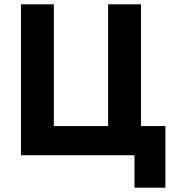

<svg xmlns="http://www.w3.org/2000/svg" viewBox="-20 -718 812 888"><path d="M602 150H745V-135H632V-698H480V-135H229V-698H77V0H602Z"/></svg>

Font: LVC Sans
Style: Bold
Weight: 700
Designer: Mike Abbink, Paul van der Laan, Pieter van Rosmalen
Foundry: Bold Monday
Version: Version 3.0